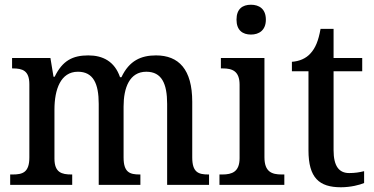

<svg xmlns="http://www.w3.org/2000/svg" viewBox="-20 -781 1579 811"><path d="M23 0H285V-44H282C241 -44 210 -52 210 -111V-318C210 -403 236 -478 309 -478C374 -478 397 -428 397 -342V0H573V-44H570C528 -44 502 -53 502 -116V-331C502 -410 527 -478 598 -478C663 -478 686 -428 686 -342V0H863V-44H860C818 -44 792 -53 792 -116V-351C792 -488 735 -547 639 -547C576 -547 526 -525 493 -455H487C464 -522 414 -547 353 -547C287 -547 244 -525 211 -457H206L193 -536H31V-492H34C75 -492 104 -483 104 -425V-116C104 -53 76 -44 34 -44H23Z M1040 -635C1074 -635 1103 -653 1103 -698C1103 -744 1074 -761 1040 -761C1005 -761 979 -744 979 -698C979 -653 1005 -635 1040 -635ZM907 0H1181V-44H1170C1128 -44 1097 -55 1097 -117V-536H913V-492H921C961 -492 992 -481 992 -423V-113C992 -55 960 -44 919 -44H907Z M1420 10C1461 10 1500 0 1518 -8V-58C1498 -53 1479 -50 1455 -50C1412 -50 1389 -79 1389 -147V-480H1510V-536H1389V-659H1334C1325 -608 1312 -578 1292 -556C1273 -534 1244 -522 1213 -520V-480H1283V-146C1283 -30 1328 10 1420 10Z"/></svg>

Font: Noto Serif Ethiopic SemiCondensed Medium
Style: Regular
Weight: 500
Width: 4
Designer: Monotype Design Team
Foundry: Monotype Imaging Inc.
Version: Version 2.102